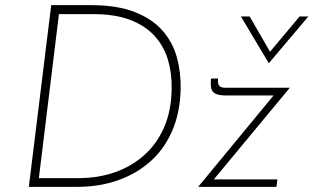

<svg xmlns="http://www.w3.org/2000/svg" viewBox="-20 -726 1218 746"><path d="M92 0 179 -706H334Q435 -706 503 -679.5Q571 -653 611 -607.5Q651 -562 667 -504Q683 -446 682 -382Q680 -289 649 -217.5Q618 -146 563.5 -98Q509 -50 437 -25Q365 0 281 0ZM131 -34H287Q360 -34 424.5 -56Q489 -78 539 -122Q589 -166 617.5 -231Q646 -296 647 -382Q648 -443 632 -495.5Q616 -548 579.5 -587.5Q543 -627 485 -649Q427 -671 344 -671H209ZM857 -355Q825 -355 811 -366Q797 -377 799 -408L800 -421H827V-409Q827 -398 833 -391.5Q839 -385 856 -385H1106L805 -22L795 -29H1058L1054 0H750L1052 -366L1059 -355ZM950 -662 1035 -515 1020 -514 1144 -662H1178L1025 -481H1024L916 -662Z"/></svg>

Font: Josefin Sans ExtraLight
Style: Italic
Weight: 250
Italic angle: -7°
Designer: Santiago Orozco
Foundry: Typemade
Version: Version 2.000